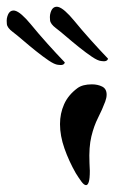

<svg xmlns="http://www.w3.org/2000/svg" viewBox="-122 -550 392 560"><path d="M173 -372Q163 -373 146 -384.5Q129 -396 109 -412Q89 -428 71 -443.5Q53 -459 41 -468Q25 -480 24 -491Q23 -502 24 -507Q29 -533 47 -530Q56 -528 68 -517.5Q80 -507 94 -490Q116 -463 142.5 -433.5Q169 -404 193 -379Q191 -369 173 -372ZM47 -361Q37 -362 20 -373.5Q3 -385 -17 -401Q-37 -417 -55 -432.5Q-73 -448 -85 -457Q-101 -469 -102 -480Q-103 -491 -102 -496Q-97 -522 -79 -519Q-70 -517 -58 -506.5Q-46 -496 -32 -479Q-10 -452 16.5 -422.5Q43 -393 67 -368Q65 -358 47 -361ZM129 -10Q123 -10 115 -21Q107 -32 99 -45Q79 -80 66 -117Q53 -154 53 -188Q53 -219 65 -246Q77 -273 104 -293Q119 -304 146 -304Q163 -304 176 -297.5Q189 -291 189 -274Q189 -265 185 -254Q176 -230 164 -206.5Q152 -183 144.5 -152Q137 -121 139 -75Q139 -68 139.5 -62.5Q140 -57 140 -52Q140 -29 137 -19.5Q134 -10 129 -10Z"/></svg>

Font: Grechen Fuemen
Style: Regular
Weight: 400
Designer: Robert E. Leuschke
Foundry: Robert E. Leuschke
Version: Version 1.010; ttfautohint (v1.8.3)